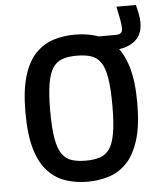

<svg xmlns="http://www.w3.org/2000/svg" viewBox="-57 -881 790 944"><g transform="rotate(-5 338.0 -408.5)"><path d="M338 14Q281 14 231.5 -2Q182 -18 143.5 -58Q105 -98 83.5 -169Q62 -240 62 -351Q62 -461 83.5 -531.5Q105 -602 143.5 -641.5Q182 -681 231.5 -696.5Q281 -712 338 -712Q394 -712 444 -696.5Q494 -681 532 -641.5Q570 -602 592 -531.5Q614 -461 614 -351Q614 -240 592 -169Q570 -98 532 -58Q494 -18 444 -2Q394 14 338 14ZM338 -90Q378 -90 407 -99.5Q436 -109 454.5 -135Q473 -161 482 -212.5Q491 -264 491 -348Q491 -433 482.5 -484.5Q474 -536 455.5 -562.5Q437 -589 408 -598.5Q379 -608 338 -608Q297 -608 268 -598.5Q239 -589 220.5 -562.5Q202 -536 193 -484.5Q184 -433 184 -348Q184 -264 193 -212.5Q202 -161 221 -134.5Q240 -108 269 -99Q298 -90 338 -90ZM453 -693H539Q554 -693 562.5 -699.5Q571 -706 571 -724Q571 -739 566 -767Q561 -795 553 -831H649Q655 -809 659.5 -786Q664 -763 664 -744Q664 -682 624 -651.5Q584 -621 529 -621H466Z"/></g></svg>

Font: Ruda
Style: Bold
Weight: 700
Designer: Mariela Monsalve and Angelina Sanchez
Foundry: Mariela Monsalve and Angelina Sanchez
Version: Version 2.000